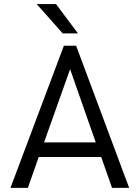

<svg xmlns="http://www.w3.org/2000/svg" viewBox="-20 -912 678 932"><path d="M30.8 0ZM30.8 0ZM606.9 0H523.9L471.2 -149.9H168L115.2 0H30.8L290 -689.9H349.6ZM444.8 -220.7 320.3 -576.2 193.8 -220.7ZM358.4 -750H284.2L158.2 -892.1H252Z"/></svg>

Font: Acari Sans
Style: Regular
Weight: 400
Designer: Alfredo Marco Pradil and Stefan Peev
Foundry: Hanken Design Co.
Version: Version 1.045;February 4, 2021;FontCreator 13.0.0.2655 64-bi